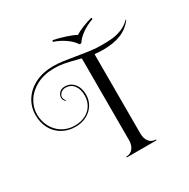

<svg xmlns="http://www.w3.org/2000/svg" viewBox="-249 -1317 1615 1640"><g transform="rotate(-30 559.0 -497.5)"><path d="M737 -807V-23Q737 25 761 56Q785 87 828 87V95H534V87Q577 87 601 56Q625 25 625 -23V-830L578 -842Q514 -859 469.5 -867Q425 -875 376 -875Q279 -875 206 -837.5Q133 -800 93.5 -738.5Q54 -677 54 -606Q54 -540 83.5 -484Q113 -428 166.5 -395Q220 -362 290 -362Q345 -362 390.5 -384Q436 -406 462 -447.5Q488 -489 488 -545Q488 -607 458.5 -645Q429 -683 378 -683Q350 -683 331 -665.5Q312 -648 312 -627Q312 -615 317.5 -604.5Q323 -594 330 -588L327 -584Q303 -598 303 -627Q303 -653 323 -674Q343 -695 378 -695Q433 -695 467.5 -653Q502 -611 502 -545Q502 -488 473.5 -443.5Q445 -399 396.5 -374.5Q348 -350 290 -350Q217 -350 160 -382.5Q103 -415 71.5 -473.5Q40 -532 40 -606Q40 -688 83 -754Q126 -820 202.5 -857.5Q279 -895 376 -895Q423 -895 472.5 -888.5Q522 -882 591 -870Q674 -856 725.5 -849.5Q777 -843 832 -843Q891 -843 936 -847.5Q981 -852 1028.5 -871Q1076 -890 1114 -929L1118 -925Q1070 -861 997 -831.5Q924 -802 820 -802Q780 -802 737 -807ZM873 -1076Q809 -1054 759.5 -1018.5Q710 -983 686 -944H668Q644 -983 594.5 -1018.5Q545 -1054 481 -1076L486 -1090Q546 -1077 604.5 -1058Q663 -1039 697 -1020Q725 -1039 772.5 -1058Q820 -1077 868 -1090Z"/></g></svg>

Font: Myanmar April Display
Style: Regular
Weight: 400
Designer: Khon Soe Zaw Thu
Foundry: Myanmar OS
Version: Version 2.50 April 12, 2019